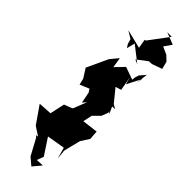

<svg xmlns="http://www.w3.org/2000/svg" viewBox="-495 -1223 1298 1298"><g transform="rotate(45 154.0 -574.0)"><path d="M249 -825 159 -857 99 -795 87 -869 39 -811C16 -761 -8 -710 -31 -660L10 -596L21 -550L88 -578L103 -554L118 -475L141 -502L103 -405L94 -400L42 -380L19 -274L-78 -268L8 -144L71 -103L54 -100L113 -56L54 -102L68 -87L130 28L182 72L232 12L177 15L195 -34L118 -151L247 -173L270 -92L263 -161L293 -281L332 -342L327 -407L214 -393L228 -459L275 -506L293 -553L290 -563L304 -552L281 -601L308 -602L277 -621L204 -711L245 -724L226 -830L241 -773L294 -876L285 -831L296 -918L260 -876L252 -850ZM57 -976 73 -950 88 -1010 200 -923 167 -937 241 -993 268 -994 341 -1020 327 -1075 292 -1108 238 -1132 276 -1186 189 -1220 233 -1219 127 -1077 118 -1075 129 -1010 -6 -1043 47 -1011Z"/></g></svg>

Font: Hussar Lance
Style: ExBd
Weight: 700
Foundry: Cannot Into Space Fonts, PlusOne Fonts
Version: Version 2.270